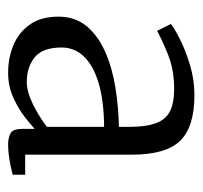

<svg xmlns="http://www.w3.org/2000/svg" viewBox="-33 -815 499 473"><g transform="rotate(90 216.5 -578.5)"><path d="M336 -349Q319 -349 308.2 -355Q297.5 -361 297.5 -384V-414.5Q288 -405.5 268.2 -390Q248.5 -374.5 220.5 -361.8Q192.5 -349 158.5 -349Q123 -349 91.5 -362Q60 -375 40.5 -402.5Q21 -430 21 -473Q21 -514.5 44.8 -542.8Q68.5 -571 107.8 -588.2Q147 -605.5 195.2 -613.2Q243.5 -621 292.5 -622V-648.5Q292.5 -687 284.2 -711.2Q276 -735.5 255.8 -746.8Q235.5 -758 198 -758Q151.5 -758 113.5 -742.5Q75.5 -727 56 -716L39 -750Q47 -757 74 -771Q101 -785 138.2 -796.5Q175.5 -808 214 -808Q292.5 -808 326.8 -772.8Q361 -737.5 361 -654.5V-391H410.5V-360.5Q402 -358 389.2 -355.2Q376.5 -352.5 362.8 -350.8Q349 -349 336 -349ZM182 -395Q206.5 -395 237.5 -410.5Q268.5 -426 292.5 -444.5V-585.5Q228 -585 184.2 -571.8Q140.5 -558.5 118.8 -535.2Q97 -512 97 -481Q97 -434 121.2 -414.5Q145.5 -395 182 -395Z"/></g></svg>

Font: Merriweather 28pt Light
Style: Regular
Weight: 300
Version: Version 2.100